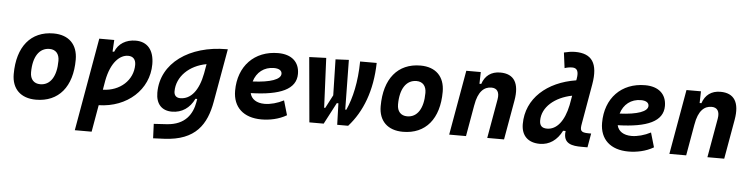

<svg xmlns="http://www.w3.org/2000/svg" viewBox="-53 -1018 5965 1527"><g transform="rotate(5 2929.5 -254.5)"><path d="M245.1 9.8C426.3 9.8 533.2 -118.2 533.2 -335C533.2 -456.1 461.4 -527.3 339.8 -527.3C158.7 -527.3 51.8 -397.5 51.8 -177.7C51.8 -60.1 123.5 9.8 245.1 9.8ZM268.6 -115.7C217.8 -115.7 188 -148.4 188 -203.6C188 -328.1 236.8 -401.9 318.8 -401.9C368.2 -401.9 397 -369.1 397 -314C397 -189.5 349.1 -115.7 268.6 -115.7Z M709 224.6 746.6 9.8C973.6 4.9 1143.1 -148.9 1143.1 -351.6C1143.1 -463.9 1089.4 -527.3 996.1 -527.3C918.5 -527.3 857.9 -490.2 832 -424.3H819.3L824.7 -517.6H705.1L574.7 224.6ZM769 -115.7 781.7 -189.9C810.1 -338.4 880.9 -401.9 946.3 -401.9C985.4 -401.9 1007.8 -377.9 1007.8 -335C1007.8 -212.4 905.8 -119.1 769 -115.7Z M1200.7 234.4 1288.6 230.5C1539.6 219.2 1623.5 85 1655.8 -98.1L1731 -522.5H1721.7C1426.3 -522.5 1202.6 -368.2 1202.6 -130.4C1202.6 -41 1249 10.3 1331.1 10.3C1410.2 10.3 1472.7 -32.2 1508.8 -107.9H1522.9L1518.6 -82.5C1502 12.7 1447.8 104 1298.3 113.3L1195.8 119.6ZM1572.8 -390.1 1559.6 -314.9C1533.2 -176.8 1472.2 -102.1 1387.2 -102.1C1356 -102.1 1337.9 -120.6 1337.9 -152.3C1337.9 -271.5 1437.5 -365.7 1572.8 -390.1Z M2059.6 -115.7C1995.6 -115.7 1953.6 -143.6 1942.9 -191.4C2178.7 -197.8 2303.7 -253.4 2303.7 -376C2303.7 -471.2 2240.2 -527.3 2133.3 -527.3C1943.8 -527.3 1817.4 -396.5 1817.4 -199.7C1817.4 -67.9 1902.3 9.8 2045.4 9.8C2109.9 9.8 2183.6 -4.4 2245.6 -41L2211.9 -156.7C2162.6 -130.9 2106.4 -115.7 2059.6 -115.7ZM1950.2 -284.7C1972.2 -359.4 2031.2 -406.2 2109.9 -406.2C2150.4 -406.2 2173.3 -391.1 2173.3 -365.7C2173.3 -320.3 2091.3 -291 1950.2 -284.7Z M2649.9 0H2737.3C2847.7 -123 2915 -294.9 2919.9 -517.6H2787.6C2785.6 -353 2755.9 -223.6 2711.9 -126H2703.1L2697.3 -522.5L2591.3 -517.6L2598.1 -231L2543.5 -126H2534.7L2516.6 -522.5L2381.3 -517.6L2427.7 0H2542L2631.8 -171.4H2644.5Z M3174.8 9.8C3356 9.8 3462.9 -118.2 3462.9 -335C3462.9 -456.1 3391.1 -527.3 3269.5 -527.3C3088.4 -527.3 2981.4 -397.5 2981.4 -177.7C2981.4 -60.1 3053.2 9.8 3174.8 9.8ZM3198.2 -115.7C3147.5 -115.7 3117.7 -148.4 3117.7 -203.6C3117.7 -328.1 3166.5 -401.9 3248.5 -401.9C3297.9 -401.9 3326.7 -369.1 3326.7 -314C3326.7 -189.5 3278.8 -115.7 3198.2 -115.7Z M3543.9 0H3678.2L3722.2 -250.5V-249.5C3740.7 -363.8 3790.5 -401.9 3846.2 -401.9C3891.6 -401.9 3913.1 -371.1 3902.8 -312.5L3847.7 0H3981.9L4037.6 -315.4C4062 -454.6 4016.6 -527.3 3906.2 -527.3C3833 -527.3 3784.7 -489.7 3762.7 -423.8H3748.5L3751 -517.6H3635.3Z M4268.1 10.3C4344.2 10.3 4405.3 -32.7 4443.8 -109.4H4463.9C4449.7 -4.4 4529.3 4.9 4600.6 4.9H4648.4L4668 -106.9H4647.5C4580.1 -106.9 4577.6 -126 4587.4 -180.7L4642.6 -496.6C4672.4 -667.5 4618.7 -742.7 4484.9 -742.7C4455.1 -742.7 4425.3 -737.3 4396 -730L4412.1 -606.9C4434.6 -614.3 4453.1 -617.2 4473.1 -617.2C4511.2 -617.2 4526.4 -590.8 4515.6 -530.8L4513.2 -518.1C4282.7 -481.9 4119.6 -339.4 4119.6 -135.3C4119.6 -43 4173.3 10.3 4268.1 10.3ZM4477.5 -316.9C4450.7 -188.5 4392.1 -115.2 4314.5 -115.2C4273.9 -115.2 4254.9 -134.3 4254.9 -175.3C4254.9 -282.2 4354.5 -366.7 4491.2 -393.6Z M4989.3 -115.7C4925.3 -115.7 4883.3 -143.6 4872.6 -191.4C5108.4 -197.8 5233.4 -253.4 5233.4 -376C5233.4 -471.2 5169.9 -527.3 5063 -527.3C4873.5 -527.3 4747.1 -396.5 4747.1 -199.7C4747.1 -67.9 4832 9.8 4975.1 9.8C5039.6 9.8 5113.3 -4.4 5175.3 -41L5141.6 -156.7C5092.3 -130.9 5036.1 -115.7 4989.3 -115.7ZM4879.9 -284.7C4901.9 -359.4 4960.9 -406.2 5039.6 -406.2C5080.1 -406.2 5103 -391.1 5103 -365.7C5103 -320.3 5021 -291 4879.9 -284.7Z M5301.8 0H5436L5480 -250.5V-249.5C5498.5 -363.8 5548.3 -401.9 5604 -401.9C5649.4 -401.9 5670.9 -371.1 5660.6 -312.5L5605.5 0H5739.7L5795.4 -315.4C5819.8 -454.6 5774.4 -527.3 5664.1 -527.3C5590.8 -527.3 5542.5 -489.7 5520.5 -423.8H5506.3L5508.8 -517.6H5393.1Z"/></g></svg>

Font: Cascadia Mono PL
Style: Bold Italic
Weight: 700
Italic angle: -10°
Monospace: yes
Designer: Aaron Bell
Foundry: Saja Typeworks
Version: Version 2404.023